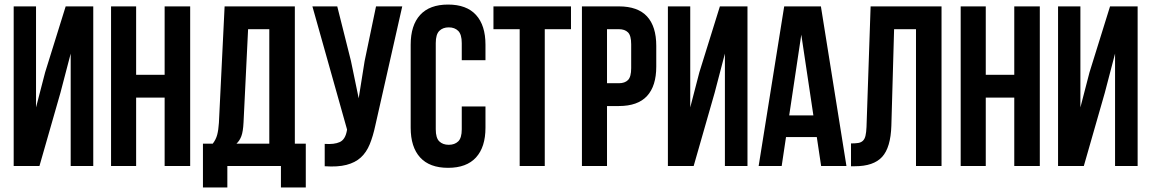

<svg xmlns="http://www.w3.org/2000/svg" viewBox="-20 -728 5047 842"><path d="M153 0H40V-700H138V-257L178 -411L268 -700H389V0H290V-493L245 -321Z M577 0H467V-700H577V-400H702V-700H814V0H702V-300H577Z M1212 94V0H977V94H870V-98H913Q927 -116 932.5 -137Q938 -158 940 -189L965 -700H1273V-98H1321V94ZM1048 -191Q1046 -151 1038.5 -131Q1031 -111 1017 -98H1161V-600H1068Z M1626 -178Q1616 -131 1601.5 -95.5Q1587 -60 1562.5 -37.5Q1538 -15 1499.5 -5Q1461 5 1404 1V-97Q1446 -94 1470 -105Q1494 -116 1501 -154L1502 -160L1350 -700H1459L1519 -461L1553 -297L1579 -460L1629 -700H1744Z M2109 -261V-168Q2109 -83 2067.5 -37.5Q2026 8 1945 8Q1864 8 1822.5 -37.5Q1781 -83 1781 -168V-532Q1781 -617 1822.5 -662.5Q1864 -708 1945 -708Q2026 -708 2067.5 -662.5Q2109 -617 2109 -532V-464H2005V-539Q2005 -577 1989.5 -592.5Q1974 -608 1948 -608Q1922 -608 1906.5 -592.5Q1891 -577 1891 -539V-161Q1891 -123 1906.5 -108Q1922 -93 1948 -93Q1974 -93 1989.5 -108Q2005 -123 2005 -161V-261Z M2144 -700H2484V-600H2369V0H2259V-600H2144Z M2694 -700Q2777 -700 2817.5 -656Q2858 -612 2858 -527V-436Q2858 -351 2817.5 -307Q2777 -263 2694 -263H2642V0H2532V-700ZM2642 -600V-363H2694Q2720 -363 2734 -377Q2748 -391 2748 -429V-534Q2748 -572 2734 -586Q2720 -600 2694 -600Z M3022 0H2909V-700H3007V-257L3047 -411L3137 -700H3258V0H3159V-493L3114 -321Z M3692 0H3581L3562 -127H3427L3408 0H3307L3419 -700H3580ZM3441 -222H3547L3494 -576Z M3712 -99Q3731 -99 3743.5 -101Q3756 -103 3764 -110.5Q3772 -118 3775.5 -132.5Q3779 -147 3780 -171L3798 -700H4109V0H3997V-600H3901L3889 -177Q3886 -81 3848.5 -40Q3811 1 3729 1H3712Z M4303 0H4193V-700H4303V-400H4428V-700H4540V0H4428V-300H4303Z M4733 0H4620V-700H4718V-257L4758 -411L4848 -700H4969V0H4870V-493L4825 -321Z"/></svg>

Font: SVN-Bebas Neue
Style: Bold
Weight: 700
Designer: Ryoichi Tsunekawa
Foundry: Ryoichi Tsunekawa
Version: Version 1.300; ttfautohint (v1.7.9-c794)